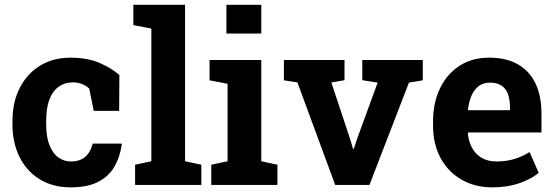

<svg xmlns="http://www.w3.org/2000/svg" viewBox="-20 -782 2345 812"><path d="M279.3 10.3Q202.6 10.3 147.9 -23.9Q92.3 -58.1 62.5 -118.4Q32.7 -178.7 32.7 -256.3V-271Q32.7 -348.6 63 -409.2Q93.3 -469.2 148.4 -503.7Q203.6 -538.1 278.3 -538.1Q349.6 -538.1 401.1 -515.9Q452.6 -493.7 484.9 -464.4L483.9 -313H376.5L357.4 -407.2Q345.7 -418.9 327.6 -426.3Q309.6 -433.6 291 -433.6Q252 -433.6 226.6 -414.1Q175.3 -375.5 175.3 -271V-256.3Q175.3 -202.6 189.5 -167.5Q203.6 -132.3 227.3 -115.7Q251 -99.1 280.3 -99.1Q317.9 -99.1 340.6 -118.9Q363.3 -138.7 372.1 -174.8H493.7L495.1 -171.9Q487.3 -116.7 462.4 -74.7Q437.5 -33.7 392.8 -11.7Q348.1 10.3 279.3 10.3Z M831.5 -85.4V0H551.3V-85.4L620.1 -100.1V-661.1L543.9 -675.8V-761.7H762.7V-100.1Z M1085 -761.7V-640.1H937.5V-761.7ZM1153.3 -85.4V0H873.5V-85.4L942.4 -100.1V-427.7L866.2 -442.4V-528.3H1085V-100.1Z M1709.5 -432.6 1542.5 0H1397.5L1237.8 -433.6L1180.7 -442.4V-528.3H1437V-442.9L1381.3 -433.1L1460.9 -193.4L1473.1 -152.3H1476.1L1489.7 -193.4L1577.1 -432.6L1512.2 -442.9V-528.3H1768.1V-442.4Z M2062.5 10.3Q1986.8 10.3 1930.2 -23.4Q1873.5 -56.6 1842.5 -115.2Q1811.5 -173.8 1811.5 -249V-268.6Q1811.5 -347.7 1840.8 -408.2Q1870.1 -469.2 1923.6 -503.9Q1977.1 -538.6 2049.8 -538.1Q2121.6 -538.1 2170.4 -509.8Q2270 -452.1 2270 -299.3V-221.7H1959.5L1958.5 -218.8Q1961.4 -184.6 1976.1 -157.2Q1990.2 -130.4 2016.6 -114.7Q2043 -99.1 2080.6 -99.1Q2119.6 -99.1 2153.6 -109.1Q2187.5 -119.1 2219.7 -138.7L2258.3 -50.8Q2225.6 -24.4 2176 -7.1Q2126.5 10.3 2062.5 10.3ZM1959 -318.4 1960.4 -315.9H2136.7V-328.6Q2136.7 -360.4 2128.4 -384.3Q2109.9 -432.6 2052.2 -432.6Q2024.4 -432.6 2004.4 -418Q1984.9 -402.8 1973.9 -377Q1962.9 -351.1 1959 -318.4Z"/></svg>

Font: Hanuman
Style: Bold
Weight: 700
Designer: Danh Hong
Version: Version 8.002; ttfautohint (v1.8.3)